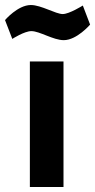

<svg xmlns="http://www.w3.org/2000/svg" viewBox="-57 -745 379 765"><path d="M273 -723C273 -723 219 -689 193 -689C165 -689 107 -725 66 -725C14 -725 -37 -665 -37 -665L-8 -590C-8 -590 40 -621 68 -621C101 -621 155 -585 197 -585C249 -585 302 -647 302 -647L273 -723ZM196 -500V0H62V-500Z"/></svg>

Font: RazerF5
Style: Bold
Weight: 700
Foundry: Razer Inc.
Version: Version 2